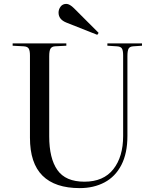

<svg xmlns="http://www.w3.org/2000/svg" viewBox="-20 -953 802 987"><path d="M390 14Q263 14 198.5 -50Q134 -114 134 -245V-668Q134 -693 127.5 -703.5Q121 -714 101 -715L45 -718V-730H321V-718L263 -715Q247 -714 240 -703.5Q233 -693 233 -664V-252Q233 -139 275 -79Q317 -19 414 -19Q512 -19 562.5 -83Q613 -147 613 -254V-668Q613 -694 606.5 -704Q600 -714 580 -715L532 -718V-730H710V-718L666 -715Q647 -714 641 -703Q635 -692 635 -664V-254Q635 -165 604 -105Q573 -45 517.5 -15.5Q462 14 390 14ZM480 -774 321 -837Q281 -853 281 -888Q281 -905 291.5 -919Q302 -933 321 -933Q338 -933 361 -910L487 -784Z"/></svg>

Font: Literata 72pt
Style: Regular
Weight: 400
Designer: Latin by Veronika Burian and Jose Scaglione. Greek by Irene Vlachou. Cyrillic by Vera Evstafieva.
Foundry: TypeTogether
Version: Version 3.002